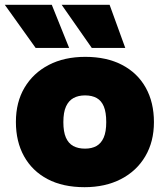

<svg xmlns="http://www.w3.org/2000/svg" viewBox="-36 -767 689 797"><path d="M315 10Q225 10 161.5 -23.5Q98 -57 64 -118Q30 -179 30 -261Q30 -343 66 -403.5Q102 -464 166.5 -497.5Q231 -531 318 -531Q407 -531 471 -497.5Q535 -464 569 -403Q603 -342 603 -260Q603 -179 567 -118Q531 -57 466 -23.5Q401 10 315 10ZM317 -150Q345 -150 364.5 -161Q384 -172 394.5 -196Q405 -220 405 -260Q405 -301 395 -325Q385 -349 365.5 -360Q346 -371 317 -371Q289 -371 269 -360Q249 -349 238 -325Q227 -301 227 -260Q227 -220 237.5 -196Q248 -172 268 -161Q288 -150 317 -150ZM112 -568 -16 -747H179L251 -568ZM345 -568 220 -747H419L484 -568Z"/></svg>

Font: REM ExtraBold
Style: Regular
Weight: 800
Designer: Octavio Pardo
Foundry: Ashler Design
Version: Version 1.005;gftools[0.9.28]